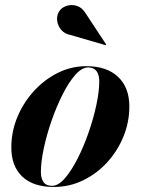

<svg xmlns="http://www.w3.org/2000/svg" viewBox="-20 -733 563 763"><path d="M260 -594Q236 -598.5 222.5 -615.2Q209 -632 207 -652.5Q205 -673 216 -689Q225 -703 244 -709.5Q263 -716 284.2 -710Q305.5 -704 320 -680.5L402 -556L399.5 -553.5ZM193.5 10Q112.5 10 68.8 -31Q25 -72 25 -147Q25 -210 49 -267.8Q73 -325.5 114.8 -371.2Q156.5 -417 210 -443.5Q263.5 -470 323 -470Q404.5 -470 449.2 -427.5Q494 -385 494 -310Q494 -248 470.8 -190.8Q447.5 -133.5 406.2 -88.2Q365 -43 310.5 -16.5Q256 10 193.5 10ZM187 5.5Q211.5 5.5 237.5 -24.2Q263.5 -54 288 -102Q312.5 -150 332 -206.2Q351.5 -262.5 363 -316.2Q374.5 -370 374.5 -410Q374.5 -435.5 363.8 -450.2Q353 -465 330 -465Q305.5 -465 279.2 -435.5Q253 -406 228.8 -357.8Q204.5 -309.5 185 -253.5Q165.5 -197.5 154 -143.5Q142.5 -89.5 142.5 -49.5Q142.5 -24 153 -9.2Q163.5 5.5 187 5.5Z"/></svg>

Font: Bodoni* 36pt
Style: Bold Italic
Weight: 700
Italic angle: -13°
Version: Version 2.3